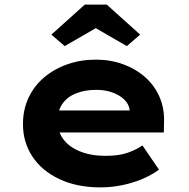

<svg xmlns="http://www.w3.org/2000/svg" viewBox="-20 -800 819 830"><path d="M413.9 10Q313 10 237.4 -25.4Q161.8 -60.7 120.5 -122.7Q79.3 -184.6 79.3 -263.3Q79.3 -326.2 103.5 -377.7Q127.8 -429.2 171.1 -465.7Q214.4 -502.2 271.7 -522.2Q329 -542.2 394 -542.2Q457.6 -542.2 512.2 -522.3Q566.7 -502.4 607.2 -466.7Q647.6 -431 669.2 -381.9Q690.8 -332.8 689.2 -274L688.2 -227.4H186.9L163.9 -322.6H557.8L540.6 -301.9V-322.4Q538.3 -348.9 518 -368.9Q497.8 -388.9 466.1 -400.2Q434.5 -411.6 396.3 -411.6Q348.1 -411.6 309.8 -396.8Q271.6 -382 250.2 -351.7Q228.9 -321.4 228.9 -275.5Q228.9 -231.8 253.8 -198.2Q278.7 -164.6 325.9 -145.5Q373.1 -126.3 436.4 -126.3Q494.2 -126.3 532.1 -139.8Q570 -153.3 595.8 -171.3L667.3 -66.6Q632.9 -41.7 591.8 -24.8Q550.7 -8 505.5 1Q460.3 10 413.9 10ZM259.6 -600.7 202.1 -650.3 346.4 -780H441.6L585.9 -650.3L528.3 -600.7L379 -686.9H409Z"/></svg>

Font: Lexend Giga
Style: Regular
Weight: 400
Designer: Bonnie Shaver-Troup, Thomas Jockin
Foundry: Lexend
Version: Version 1.007